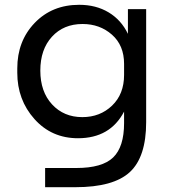

<svg xmlns="http://www.w3.org/2000/svg" viewBox="-20 -572 715 800"><path d="M294 208H168V128H298Q406 128 451.5 84Q497 40 497 -59V-107Q439 4 305 4Q195 4 123.5 -76Q52 -156 52 -269V-287Q52 -401 124.5 -476.5Q197 -552 310 -552Q380 -552 432.5 -520.5Q485 -489 513 -431V-534H589V-63Q589 82 521 145Q453 208 294 208ZM323 -84Q397 -84 447 -132Q497 -180 497 -260V-306Q497 -383 446.5 -427.5Q396 -472 324 -472Q245 -472 196.5 -419Q148 -366 148 -278Q148 -190 197 -137Q246 -84 323 -84Z"/></svg>

Font: Cazoo Sans
Style: Regular
Weight: 400
Designer: Jonathan Barnbrook, Julián Moncada
Foundry: Barnbrook Fonts
Version: Version 2.000;Glyphs 3.3 (3337)